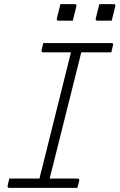

<svg xmlns="http://www.w3.org/2000/svg" viewBox="-20 -908 578 928"><path d="M354 0H25Q19 0 17.5 -3.5Q16 -7 17 -11Q19 -20 21 -28Q23 -36 25 -45H171Q173 -56 176 -67.5Q179 -79 182 -90Q217 -231 252.5 -372.5Q288 -514 323 -655H189Q183 -655 181.5 -658.5Q180 -662 181 -666Q183 -675 185 -683Q187 -691 189 -700H518Q530 -700 526 -689Q524 -680 522 -672Q520 -664 518 -655H373Q371 -649 369.5 -643Q368 -637 367 -631Q330 -485 293.5 -338Q257 -191 220 -45H354Q365 -45 363 -34Q361 -26 358.5 -17.5Q356 -9 354 0ZM272 -888H341Q352 -888 349 -877L332 -808H263Q252 -808 255 -819ZM460 -888H529Q540 -888 537 -877L520 -808H451Q440 -808 443 -819Z"/></svg>

Font: Recursive Sn Lnr St Lt
Style: Italic
Weight: 300
Italic angle: -15°
Version: Version 1.079;hotconv 1.0.112;makeotfexe 2.5.65598; ttfautoh